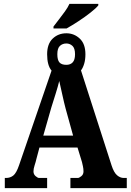

<svg xmlns="http://www.w3.org/2000/svg" viewBox="-20 -978 679 998"><path d="M258 -840Q270 -856 286 -876.5Q302 -897 317.5 -918.5Q333 -940 341 -958H491V-950Q480 -936 451 -913Q422 -890 387.5 -867.5Q353 -845 326 -830H258ZM5 0V-53H12Q33 -53 49 -65.5Q65 -78 79 -119L248 -611Q225 -638 225 -696Q225 -750 254 -777.5Q283 -805 325 -805Q365 -805 394.5 -777.5Q424 -750 424 -696Q424 -668 417.5 -646.5Q411 -625 401 -612L560 -118Q572 -81 588.5 -67Q605 -53 623 -53H639V0H346V-53H385Q391 -53 402.5 -62Q414 -71 414 -87Q414 -101 411 -114Q408 -127 406 -136L383 -211H185L169 -151Q166 -137 160 -119Q154 -101 154 -87Q154 -72 165 -62.5Q176 -53 183 -53H225V0ZM325 -641Q346 -641 358 -654Q370 -667 370 -696Q370 -727 356.5 -739.5Q343 -752 325 -752Q305 -752 291.5 -739.5Q278 -727 278 -696Q278 -666 289 -653.5Q300 -641 325 -641ZM205 -273H360L321 -414Q313 -444 304 -485.5Q295 -527 288 -557Q281 -528 269 -490Q257 -452 247 -420Z"/></svg>

Font: Noto Serif ExtraCondensed ExtraBold
Style: Regular
Weight: 800
Width: 2
Designer: Monotype Design Team
Foundry: Monotype Imaging Inc.
Version: Version 2.013; ttfautohint (v1.8.4.7-5d5b)